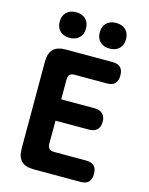

<svg xmlns="http://www.w3.org/2000/svg" viewBox="-138 -1044 876 1130"><g transform="rotate(15 300.0 -479.0)"><path d="M230 -440H433Q465 -440 482.5 -423.5Q500 -407 500 -375Q500 -343 482.5 -326.5Q465 -310 433 -310H230V-170Q230 -150 240 -140Q250 -130 270 -130H465Q498 -130 514 -114Q530 -98 530 -65Q530 -32 514 -16Q498 0 465 0H180Q129 0 104.5 -24.5Q80 -49 80 -100V-630Q80 -681 104.5 -705.5Q129 -730 180 -730H465Q498 -730 514 -714Q530 -698 530 -665Q530 -632 514 -616Q498 -600 465 -600H270Q248 -600 239 -590.5Q230 -581 230 -560ZM427 -802Q390 -802 368.5 -823Q347 -844 347 -880Q347 -916 368.5 -937Q390 -958 427 -958Q464 -958 485.5 -937Q507 -916 507 -880Q507 -844 485.5 -823Q464 -802 427 -802ZM183 -802Q146 -802 124.5 -823Q103 -844 103 -880Q103 -916 124.5 -937Q146 -958 183 -958Q220 -958 241.5 -937Q263 -916 263 -880Q263 -844 241.5 -823Q220 -802 183 -802Z"/></g></svg>

Font: Maple Mono NL ExtraBold
Style: Regular
Weight: 800
Monospace: yes
Designer: subframe7536
Version: Version 7.000